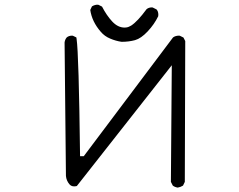

<svg xmlns="http://www.w3.org/2000/svg" viewBox="-20 -831 1040 836"><path d="M668.9 -760.3Q669.4 -764.2 669.4 -767.6Q669.4 -771 668.9 -773.9Q668.5 -776.9 667.5 -779.8Q665.5 -785.6 661.6 -790L645 -798.3Q643.1 -798.8 641.6 -798.8Q627.4 -798.8 618.2 -791Q578.6 -737.3 551.3 -719.7Q539.6 -712.4 529.3 -711.4Q525.9 -710.9 522.5 -710.9Q493.2 -710.9 468.5 -737.5Q443.8 -764.2 424.3 -802.2L408.7 -810.1Q406.7 -810.5 402.8 -810.5Q398.9 -810.5 392.8 -808.8Q386.7 -807.1 380.4 -803.2L373 -787.6Q380.4 -736.8 418.5 -692.9Q435.5 -672.9 459.5 -663.1Q483.4 -652.8 509.3 -648.9Q541 -648.9 567.9 -656.2Q594.2 -663.6 623 -694.3Q651.9 -725.1 668.9 -760.3ZM759.3 -675.8Q744.1 -675.8 733.4 -668L344.7 -150.9H340.8H328.6Q323.2 -596.2 313.5 -661.6L312.5 -668L297.4 -675.3Q295.4 -675.8 293.9 -675.8Q279.8 -675.8 270.5 -668Q262.7 -658.7 261.2 -646L267.1 -64.9Q269 -44.4 282.2 -28.8Q290 -19.5 302.7 -19.5Q308.1 -19.5 314.5 -21L728 -546.9L724.1 -39.1L732.4 -22.9Q741.2 -16.1 753.9 -14.2Q766.1 -16.1 776.9 -22.9L784.7 -39.1L786.6 -652.3L778.8 -667.5L763.2 -675.3Q761.2 -675.8 759.3 -675.8Z"/></svg>

Font: NaikaiFont
Style: Light
Weight: 300
Version: Version 1.89